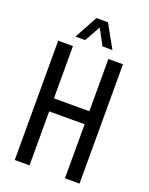

<svg xmlns="http://www.w3.org/2000/svg" viewBox="-160 -956 809 1039"><g transform="rotate(20 244.5 -436.5)"><path d="M58 0V-687H143V-386H347V-687H431V0H347V-311H143V0ZM138 -740 211 -873H277L351 -740H294L228 -862H262L194 -740Z"/></g></svg>

Font: Archivo ExtraCondensed
Style: Regular
Weight: 400
Width: 2
Designer: Hector Gatti
Foundry: Omnibus-Type
Version: Version 2.001